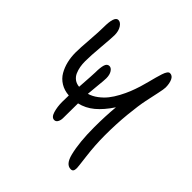

<svg xmlns="http://www.w3.org/2000/svg" viewBox="-195 -849 998 998"><g transform="rotate(45 304.0 -350.0)"><path d="M238.8 -107.9Q219.2 -107.9 210.2 -137.9Q201.2 -168 201.2 -204.1Q201.2 -211.9 201.7 -228Q202.1 -244.1 202.1 -252Q167 -254.4 140.4 -270.8Q113.8 -287.1 98.6 -313.2Q83.5 -339.4 76.2 -369.9Q68.8 -400.4 68.8 -435.1Q68.8 -466.3 74 -532.5Q79.1 -598.6 79.1 -630.9Q79.1 -711.9 106.9 -711.9Q123.5 -711.9 136.2 -691.9Q148.9 -671.9 148.9 -642.1Q148.9 -622.6 142.6 -550.3Q136.2 -478 136.2 -438Q136.2 -417 139.4 -398.7Q142.6 -380.4 150.1 -363Q157.7 -345.7 172.4 -334.7Q187 -323.7 208 -321.8Q214.8 -419.9 214.8 -434.1Q214.8 -470.7 220.9 -490.2Q227.1 -509.8 243.2 -509.8Q256.8 -509.8 266.8 -494.1Q276.9 -478.5 276.9 -453.1Q276.9 -437 272 -392.1Q267.1 -347.2 266.1 -328.1Q292.5 -335.9 315.9 -353.8Q339.4 -371.6 356.2 -392.8Q373 -414.1 388.2 -442.4Q403.3 -470.7 413.1 -495.1Q422.9 -519.5 432.1 -548.8Q438 -567.9 444.8 -594Q451.7 -620.1 456.3 -637.7Q460.9 -655.3 466.6 -672.1Q472.2 -689 478.5 -697.5Q484.9 -706.1 492.2 -706.1Q510.7 -706.1 519.8 -686Q528.8 -666 528.8 -637.2Q528.8 -625 521.2 -590.3Q513.7 -555.7 504.9 -513.9Q496.1 -472.2 488.5 -397Q481 -321.8 481 -237.8Q481 -167 490 -94.7Q499 -22.5 499 -15.1Q499 -0.5 494.6 5.9Q490.2 12.2 480 12.2Q444.8 12.2 430.2 -45.9Q412.1 -118.2 412.1 -229Q412.1 -309.6 418.9 -381.8Q383.3 -328.1 346.4 -297.6Q309.6 -267.1 265.1 -256.8Q264.2 -216.8 264.2 -147.9Q264.2 -132.3 257.6 -120.1Q251 -107.9 238.8 -107.9Z"/></g></svg>

Font: Shantell Sans Normal
Style: Regular
Weight: 300
Designer: Stephen Nixon, Anya Danilova, Shantell Martin
Foundry: Arrow Type
Version: Version 1.006;[559af2be0]